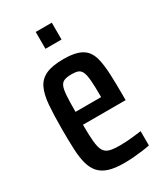

<svg xmlns="http://www.w3.org/2000/svg" viewBox="-175 -755 722 838"><g transform="rotate(-30 186.5 -336.5)"><path d="M197 8Q151 8 121 -1.5Q91 -11 73.5 -30.5Q56 -50 47.5 -80.5Q39 -111 37 -154Q35 -197 35 -254Q35 -326 39 -376.5Q43 -427 58 -458Q73 -489 105 -503.5Q137 -518 193 -518Q236 -518 263.5 -509Q291 -500 306.5 -481Q322 -462 328.5 -431Q335 -400 337 -356.5Q339 -313 339 -255V-227H124Q124 -175 127 -143Q130 -111 139 -95Q148 -79 166.5 -73.5Q185 -68 217 -68Q232 -68 251 -69Q270 -70 290.5 -72.5Q311 -75 328 -77V-5Q314 -2 292 1Q270 4 245.5 6Q221 8 197 8ZM253 -271V-298Q253 -348 250.5 -377Q248 -406 241.5 -420Q235 -434 223 -438.5Q211 -443 191 -443Q169 -443 155 -438Q141 -433 134.5 -418Q128 -403 126 -372.5Q124 -342 124 -292H273ZM148 -596V-681H229V-596Z"/></g></svg>

Font: Saira ExtraCondensed SemiBold
Style: Regular
Weight: 600
Width: 2
Designer: Hector Gatti with collaboration of the Omnibus-Type team
Foundry: Omnibus-Type
Version: Version 1.101